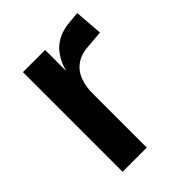

<svg xmlns="http://www.w3.org/2000/svg" viewBox="-154 -590 673 673"><g transform="rotate(-45 183.0 -253.0)"><path d="M61 0V-494H171V-381H169Q181 -435 213 -466Q245 -497 300 -502L342 -506L350 -401L277 -395Q232 -390 206.5 -358Q181 -326 181 -266V0Z"/></g></svg>

Font: Nunito Sans 10pt Condensed
Style: Bold
Weight: 700
Width: 3
Designer: Vernon Adams
Foundry: Vernon Adams
Version: Version 3.101;gftools[0.9.27]